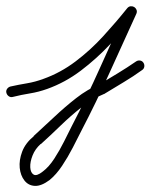

<svg xmlns="http://www.w3.org/2000/svg" viewBox="-39 -292 492 628"><path d="M3 25Q-4 27 -10 23Q-16 19 -18 12Q-20 5 -16 -1Q-12 -7 -5 -9Q22 -15 49 -19.5Q76 -24 103 -34Q159 -54 208 -91Q257 -128 299 -174Q341 -220 377 -265Q382 -271 388.5 -271.5Q395 -272 400 -269Q405 -266 407.5 -260Q410 -254 407 -247Q363 -151 319.5 -54.5Q276 42 227 136Q215 160 199 191Q183 222 164 250.5Q145 279 123 297Q96 317 75 316Q54 315 41 298.5Q28 282 25.5 257Q23 232 33.5 204Q44 176 72 153Q72 153 71 153Q71 153 71 153Q104 123 138.5 90.5Q173 58 210 29Q247 0 288 -17Q288 -17 287 -17Q286 -16 286 -16Q316 -34 346.5 -52.5Q377 -71 406 -91Q406 -91 406 -91Q406 -91 406 -91Q412 -95 419 -94Q426 -93 430 -87Q434 -81 433 -74Q432 -67 426 -63Q397 -42 366 -23.5Q335 -5 304 14Q304 14 303 15Q302 15 302 15Q263 31 227.5 59Q192 87 159 119Q126 151 95 179Q95 179 95 179Q94 179 94 179Q76 195 67.5 216.5Q59 238 60 255.5Q61 273 71 279Q81 285 101 269Q121 254 138.5 227Q156 200 170.5 171Q185 142 196 120Q245 26 288 -70Q331 -166 375 -261Q378 -268 385 -268.5Q392 -269 398 -265Q404 -262 406.5 -255.5Q409 -249 405 -243Q366 -195 321.5 -147.5Q277 -100 225.5 -61Q174 -22 115 -1Q87 9 59 13.5Q31 18 3 25Q3 25 3 25Q3 25 3 25Z"/></svg>

Font: FRB American Cursive
Style: Italic
Weight: 400
Italic angle: -25°
Version: Version 2.0;Modular Font Editor K font №1